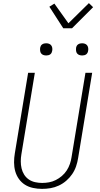

<svg xmlns="http://www.w3.org/2000/svg" viewBox="-20 -1201 640 1229"><path d="M249 8Q220 8 191.5 2Q163 -4 140 -18.5Q117 -33 101 -55.5Q85 -78 77.5 -105Q70 -132 70 -161.5Q70 -191 75 -220L160 -735H203L117 -214Q113 -191 113 -168Q113 -145 118 -123.5Q123 -102 134.5 -83.5Q146 -65 164 -52.5Q182 -40 204.5 -35Q227 -30 250 -30Q272 -30 294 -34Q316 -38 337 -48.5Q358 -59 376.5 -75Q395 -91 407.5 -110.5Q420 -130 427.5 -152Q435 -174 438 -195L527 -735H570L480 -189Q476 -163 467 -136.5Q458 -110 442 -86.5Q426 -63 404 -44Q382 -25 356 -13Q330 -1 303 3.5Q276 8 249 8ZM506 -846Q496 -846 487.5 -849Q479 -852 473.5 -859Q468 -866 467 -875.5Q466 -885 467 -895Q468 -901 471 -907Q474 -913 480 -917Q486 -921 492.5 -922.5Q499 -924 505 -924Q515 -924 523.5 -921Q532 -918 537.5 -911Q543 -904 544.5 -894.5Q546 -885 544 -875Q543 -869 540 -863Q537 -857 531.5 -853Q526 -849 519 -847.5Q512 -846 506 -846ZM276 -846Q266 -846 257.5 -849Q249 -852 243.5 -859Q238 -866 237 -875.5Q236 -885 237 -895Q238 -901 241 -907Q244 -913 250 -917Q256 -921 262.5 -922.5Q269 -924 275 -924Q285 -924 293.5 -921Q302 -918 307.5 -911Q313 -904 314.5 -894.5Q316 -885 314 -875Q313 -869 310 -863Q307 -857 301.5 -853Q296 -849 289 -847.5Q282 -846 276 -846ZM385 -1020 296 -1158 328 -1178 418 -1052 549 -1181 576 -1155 441 -1020Z"/></svg>

Font: Iosevka XLt Ex Obl
Style: Regular
Weight: 200
Width: 7
Italic angle: -9°
Monospace: yes
Designer: Belleve Invis
Foundry: Belleve Invis
Version: Version 32.5.0; ttfautohint (v1.8.4)